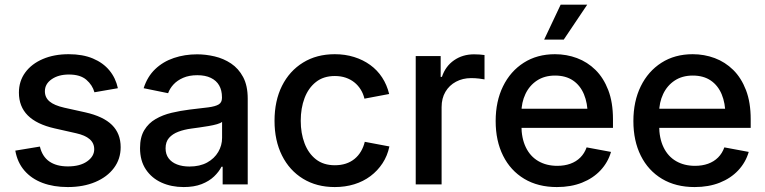

<svg xmlns="http://www.w3.org/2000/svg" viewBox="-20 -776 3221 808"><path d="M265.1 11.2Q205.6 11.2 158.9 -6.3Q112.3 -23.9 82.8 -58.1Q53.2 -92.3 44.4 -142.1L147.9 -159.2Q157.7 -117.2 187.7 -96.4Q217.8 -75.7 265.6 -75.7Q316.4 -75.7 346.4 -96.7Q376.5 -117.7 376.5 -147.9Q376.5 -173.8 357.2 -190.4Q337.9 -207 300.3 -215.3L209.5 -235.8Q134.3 -252.9 96.9 -290.3Q59.6 -327.6 59.6 -386.2Q59.6 -434.6 86.2 -470.9Q112.8 -507.3 160.2 -527.6Q207.5 -547.9 269 -547.9Q328.1 -547.9 371.1 -529.8Q414.1 -511.7 440.4 -479.7Q466.8 -447.8 476.1 -404.8L377.4 -387.7Q369.1 -418 343.5 -440.2Q317.9 -462.4 270 -462.4Q226.1 -462.4 197.5 -442.6Q168.9 -422.9 168.9 -392.1Q168.9 -365.7 188.5 -349.1Q208 -332.5 250.5 -322.8L338.9 -303.2Q415 -286.1 451.4 -250Q487.8 -213.9 487.8 -156.7Q487.8 -106.9 459.5 -69.1Q431.2 -31.2 380.9 -10Q330.6 11.2 265.1 11.2Z M752.9 11.2Q701.2 11.2 659.7 -7.6Q618.2 -26.4 593.8 -63Q569.3 -99.6 569.3 -152.8Q569.3 -198.7 587.2 -228.3Q605 -257.8 635 -275.1Q665 -292.5 702.1 -301.3Q739.3 -310.1 778.3 -314.9Q826.7 -320.3 856.4 -324.2Q886.2 -328.1 900.1 -336.4Q914.1 -344.7 914.1 -363.8V-366.7Q914.1 -396 902.3 -416.5Q890.6 -437 867.4 -448.2Q844.2 -459.5 810.5 -459.5Q775.9 -459.5 750.7 -448.5Q725.6 -437.5 710 -420.4Q694.3 -403.3 687.5 -383.8L584.5 -404.8Q600.1 -453.6 633.1 -485.1Q666 -516.6 711.7 -532Q757.3 -547.4 809.6 -547.4Q845.7 -547.4 883.3 -538.6Q920.9 -529.8 952.4 -508.8Q983.9 -487.8 1003.2 -451.7Q1022.5 -415.5 1022.5 -360.8V0H917V-74.2H912.1Q901.4 -53.2 880.9 -33.4Q860.4 -13.7 828.6 -1.2Q796.9 11.2 752.9 11.2ZM777.3 -75.2Q820.8 -75.2 851.6 -92Q882.3 -108.9 898.4 -136.5Q914.6 -164.1 914.6 -195.8V-263.2Q908.7 -257.8 893.3 -253.4Q877.9 -249 857.9 -245.6Q837.9 -242.2 818.6 -239.5Q799.3 -236.8 785.2 -234.9Q755.4 -231 730.7 -221.7Q706.1 -212.4 691.4 -195.8Q676.8 -179.2 676.8 -151.9Q676.8 -127 689.5 -109.9Q702.1 -92.8 724.9 -84Q747.6 -75.2 777.3 -75.2Z M1388.7 11.2Q1312.5 11.2 1255.4 -23.7Q1198.2 -58.6 1166.7 -121.6Q1135.3 -184.6 1135.3 -267.6Q1135.3 -351.6 1166.7 -414.6Q1198.2 -477.5 1255.4 -512.7Q1312.5 -547.9 1388.7 -547.9Q1432.6 -547.9 1470.2 -536.1Q1507.8 -524.4 1537.8 -502.7Q1567.9 -481 1588.1 -450Q1608.4 -418.9 1617.7 -380.4L1513.7 -360.8Q1508.8 -381.8 1497.8 -399.4Q1486.8 -417 1471.2 -429.4Q1455.6 -441.9 1435.1 -449Q1414.6 -456.1 1389.2 -456.1Q1341.3 -456.1 1309.6 -430.9Q1277.8 -405.8 1261.7 -363.3Q1245.6 -320.8 1245.6 -267.6Q1245.6 -215.3 1261.7 -172.9Q1277.8 -130.4 1309.6 -105.5Q1341.3 -80.6 1389.2 -80.6Q1414.6 -80.6 1435.3 -87.4Q1456.1 -94.2 1472.2 -107.4Q1488.3 -120.6 1499 -138.9Q1509.8 -157.2 1515.1 -179.2L1618.7 -159.7Q1610.4 -120.1 1589.8 -88.9Q1569.3 -57.6 1539.1 -34.9Q1508.8 -12.2 1470.7 -0.5Q1432.6 11.2 1388.7 11.2Z M1729.5 0V-540H1834.5V-452.6H1839.8Q1854.5 -497.1 1890.6 -522.2Q1926.8 -547.4 1975.1 -547.4Q1985.8 -547.4 1998.3 -546.6Q2010.7 -545.9 2019 -544.4V-441.9Q2013.2 -443.4 1996.6 -445.3Q1980 -447.3 1962.9 -447.3Q1927.2 -447.3 1898.9 -432.1Q1870.6 -417 1854.5 -389.6Q1838.4 -362.3 1838.4 -325.2V0Z M2323.7 11.2Q2244.1 11.2 2186.3 -23.4Q2128.4 -58.1 2097.2 -120.6Q2065.9 -183.1 2065.9 -266.6Q2065.9 -349.6 2096.9 -412.8Q2127.9 -476.1 2184.1 -512Q2240.2 -547.9 2315.4 -547.9Q2364.3 -547.9 2408.2 -531.5Q2452.1 -515.1 2486.1 -481.7Q2520 -448.2 2539.8 -396.7Q2559.6 -345.2 2559.6 -274.4V-237.8H2123V-318.4H2503.4L2453.1 -292.5Q2453.1 -341.8 2437.5 -379.2Q2421.9 -416.5 2391.4 -437.3Q2360.8 -458 2315.9 -458Q2271.5 -458 2239.7 -437Q2208 -416 2191.2 -380.4Q2174.3 -344.7 2174.3 -301.8V-248.5Q2174.3 -194.3 2192.9 -156Q2211.4 -117.7 2245.6 -97.9Q2279.8 -78.1 2325.2 -78.1Q2355.5 -78.1 2380.1 -86.9Q2404.8 -95.7 2422.4 -113.3Q2439.9 -130.9 2448.7 -155.8L2551.3 -136.7Q2538.6 -92.8 2507.3 -59.3Q2476.1 -25.9 2429.4 -7.3Q2382.8 11.2 2323.7 11.2ZM2270 -609.4 2339.4 -756.3H2451.2L2352.5 -609.4Z M2903.3 11.2Q2823.7 11.2 2765.9 -23.4Q2708 -58.1 2676.8 -120.6Q2645.5 -183.1 2645.5 -266.6Q2645.5 -349.6 2676.5 -412.8Q2707.5 -476.1 2763.7 -512Q2819.8 -547.9 2895 -547.9Q2943.8 -547.9 2987.8 -531.5Q3031.7 -515.1 3065.7 -481.7Q3099.6 -448.2 3119.4 -396.7Q3139.2 -345.2 3139.2 -274.4V-237.8H2702.6V-318.4H3083L3032.7 -292.5Q3032.7 -341.8 3017.1 -379.2Q3001.5 -416.5 2970.9 -437.3Q2940.4 -458 2895.5 -458Q2851.1 -458 2819.3 -437Q2787.6 -416 2770.8 -380.4Q2753.9 -344.7 2753.9 -301.8V-248.5Q2753.9 -194.3 2772.5 -156Q2791 -117.7 2825.2 -97.9Q2859.4 -78.1 2904.8 -78.1Q2935.1 -78.1 2959.7 -86.9Q2984.4 -95.7 3002 -113.3Q3019.5 -130.9 3028.3 -155.8L3130.9 -136.7Q3118.2 -92.8 3086.9 -59.3Q3055.7 -25.9 3009 -7.3Q2962.4 11.2 2903.3 11.2Z"/></svg>

Font: V-Inter
Style: Medium-500
Weight: 500
Designer: Rasmus Andersson
Foundry: rsms
Version: Version 4.000;git-4146feb